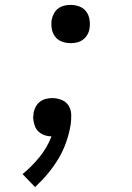

<svg xmlns="http://www.w3.org/2000/svg" viewBox="-20 -548 540 783"><path d="M123 215 72 162Q110 131 141.5 92Q173 53 190 8Q174 8 159.5 2.5Q145 -3 135 -13.5Q125 -24 120.5 -39Q116 -54 115 -70Q116 -75 116.5 -79.5Q117 -84 117 -89Q120 -102 126.5 -114Q133 -126 144 -134Q155 -142 168 -145Q181 -148 193 -148Q214 -148 232.5 -140Q251 -132 260.5 -116Q270 -100 270.5 -79.5Q271 -59 268 -39Q262 -3 250 31.5Q238 66 219 98Q200 130 175.5 159.5Q151 189 123 215ZM268 -372Q249 -372 232 -378.5Q215 -385 204.5 -399Q194 -413 191 -431.5Q188 -450 191 -469Q194 -482 200.5 -494Q207 -506 218 -514Q229 -522 242 -525Q255 -528 268 -528Q287 -528 304 -521.5Q321 -515 331.5 -501Q342 -487 345 -468.5Q348 -450 345 -431Q343 -418 336 -406Q329 -394 318 -386Q307 -378 294 -375Q281 -372 268 -372Z"/></svg>

Font: Iosevka Web
Style: Italic
Weight: 400
Italic angle: -9°
Monospace: yes
Designer: Belleve Invis
Foundry: Belleve Invis
Version: Version 28.0.3; ttfautohint (v1.8.3)